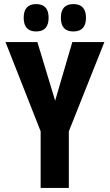

<svg xmlns="http://www.w3.org/2000/svg" viewBox="-20 -920 540 940"><path d="M401 -833Q401 -900 339 -900Q278 -900 278 -833Q278 -766 339 -766Q401 -766 401 -833ZM218 -833Q218 -900 157 -900Q96 -900 96 -833Q96 -766 157 -766Q218 -766 218 -833ZM317 0V-277L491 -714H334L250 -427L163 -714H7L179 -277V0Z"/></svg>

Font: Noto Sans Mono UI Condensed ExtraBold
Style: Regular
Weight: 800
Width: 3
Designer: Monotype Design team
Foundry: Monotype Imaging Inc.
Version: 1.000